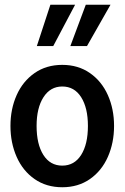

<svg xmlns="http://www.w3.org/2000/svg" viewBox="-20 -778 524 808"><path d="M24 -248Q24 -319 50 -377.5Q76 -436 125.5 -470.5Q175 -505 242 -505Q309 -505 358.5 -470.5Q408 -436 434 -377.5Q460 -319 460 -248Q460 -177 434 -118Q408 -59 358.5 -24.5Q309 10 242 10Q175 10 125.5 -24.5Q76 -59 50 -118Q24 -177 24 -248ZM350 -248Q350 -324 321.5 -369Q293 -414 242 -414Q192 -414 163 -369Q134 -324 134 -248Q134 -171 162.5 -126Q191 -81 242 -81Q293 -81 321.5 -126Q350 -171 350 -248ZM192 -758H296L204 -584H135ZM341 -758H445L346 -584H276Z"/></svg>

Font: Cabin Condensed SemiBold
Style: Regular
Weight: 600
Width: 3
Designer: Pablo Impallari
Foundry: Pablo Impallari. http://www.impallari.com Igino Marini. http://www.ikern.com
Version: Version 2.200